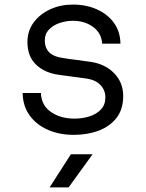

<svg xmlns="http://www.w3.org/2000/svg" viewBox="-20 -580 640 840"><path d="M303 10Q239 10 188.5 -12.5Q138 -35 109 -76Q80 -117 79 -173H159Q161 -119 203 -90Q245 -61 306 -61Q341 -61 372 -71Q403 -81 422 -101.5Q441 -122 441 -154Q441 -186 418.5 -209Q396 -232 353 -237Q323 -241 294 -245Q265 -249 235 -253Q174 -262 137 -298Q100 -334 100 -396Q100 -445 127.5 -482Q155 -519 200 -539.5Q245 -560 299 -560Q357 -560 404 -539Q451 -518 478.5 -480Q506 -442 507 -389H427Q424 -435 387.5 -462Q351 -489 299 -489Q269 -489 241 -479.5Q213 -470 194.5 -451Q176 -432 176 -403Q176 -336 257 -326Q280 -322 310 -318.5Q340 -315 379 -309Q442 -299 480.5 -258.5Q519 -218 519 -160Q519 -102 490 -64.5Q461 -27 412 -8.5Q363 10 303 10ZM197 240 290 95H385L280 240Z"/></svg>

Font: Tiny Light
Style: Regular
Weight: 300
Monospace: yes
Designer: Philipp Nurullin, Konstantin Bulenkov
Foundry: JetBrains
Version: Version 2.251; ttfautohint (v1.8.4.7-5d5b)